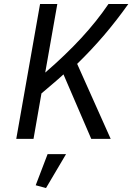

<svg xmlns="http://www.w3.org/2000/svg" viewBox="-20 -700 667 968"><path d="M440 0 300 -325Q274 -301 246 -277.5Q218 -254 189 -229L149 0H62L182 -680H269L208 -334Q311 -423 389.5 -508Q468 -593 527 -680H627Q569 -598 505.5 -523.5Q442 -449 369 -378L538 0ZM212 248 160 234 220 77H313Z"/></svg>

Font: Inria Sans
Style: Italic
Weight: 400
Italic angle: -10°
Designer: Black Foundry Team
Foundry: Black Foundry
Version: Version 1.2; ttfautohint (v1.8.3)